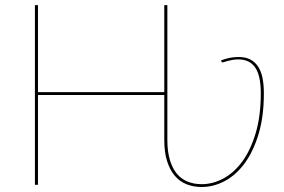

<svg xmlns="http://www.w3.org/2000/svg" viewBox="-20 -720 1106 748"><path d="M632 -174.5Q632 -130.5 641.5 -98Q651 -65.5 668.2 -44.2Q685.5 -23 710.2 -12.8Q735 -2.5 765.5 -2.5Q809.5 -2.5 851 -25Q892.5 -47.5 924.8 -92Q957 -136.5 976.5 -202.8Q996 -269 996 -357Q996 -424.5 974.5 -456.5Q953 -488.5 909 -488.5Q897.5 -488.5 887 -486.8Q876.5 -485 868.2 -482.8Q860 -480.5 854.5 -478.8Q849 -477 847.5 -477Q843 -477 842.5 -481L841.5 -485Q859.5 -491.5 876 -494.8Q892.5 -498 909 -498Q937.5 -498 956.5 -487.5Q975.5 -477 987 -458.2Q998.5 -439.5 1003.2 -413.5Q1008 -387.5 1008 -356Q1008 -266.5 987.5 -198.2Q967 -130 933.2 -84Q899.5 -38 855.8 -14.8Q812 8.5 765.5 8.5Q734 8.5 707.2 -2Q680.5 -12.5 661.2 -35Q642 -57.5 631 -92Q620 -126.5 620 -174.5V-350H128V0H116V-700H128V-361H620V-700H632Z"/></svg>

Font: Lato Hairline
Style: Regular
Weight: 100
Designer: Lukasz Dziedzic
Foundry: tyPoland Lukasz Dziedzic
Version: Version 2.007; 2014-02-27